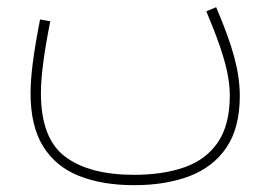

<svg xmlns="http://www.w3.org/2000/svg" viewBox="-20 -303 764 543"><path d="M563.5 -271Q586.9 -215.3 601.6 -172.9Q616.2 -130.4 623 -96.7Q629.9 -63 629.9 -33.2Q629.9 49.8 596.4 99.1Q563 148.4 502.2 169.9Q441.4 191.4 358.9 191.4Q232.4 191.4 164.1 139.9Q95.7 88.4 95.7 -39.6Q95.7 -72.8 101.6 -120.1Q107.4 -167.5 122.1 -242.7L93.3 -248Q78.6 -172.4 72.5 -123.5Q66.4 -74.7 66.4 -39.6Q66.4 53.2 101.8 110.6Q137.2 168 203.1 194.3Q269 220.7 359.4 220.7Q448.2 220.7 515.4 195.3Q582.5 169.9 620.4 114.3Q658.2 58.6 658.2 -32.7Q658.2 -82 642.8 -140.4Q627.4 -198.7 591.3 -282.7Z"/></svg>

Font: Estedad VF
Style: Regular
Weight: 100
Designer: Amin Abedi
Version: Version 7.3